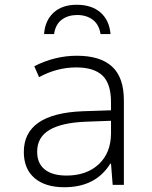

<svg xmlns="http://www.w3.org/2000/svg" viewBox="-20 -776 640 806"><path d="M80 -138Q80 -299 327 -309L446 -313V-346Q446 -425 410 -459Q374 -493 300 -493Q219 -493 144 -452L124 -498Q210 -542 303 -542Q401 -542 450.5 -496.5Q500 -451 500 -355V0H453L446 -89H443Q382 10 250 10Q170 10 125 -28.5Q80 -67 80 -138ZM446 -217V-269L339 -265Q239 -261 187.5 -230.5Q136 -200 136 -139Q136 -90 168 -64.5Q200 -39 259 -39Q344 -39 395 -87Q446 -135 446 -217ZM444 -633H402Q396 -673 369.5 -693Q343 -713 304 -713Q266 -713 239.5 -693.5Q213 -674 207 -633H165Q169 -690 205 -723Q241 -756 302 -756Q365 -756 402 -723.5Q439 -691 444 -633Z"/></svg>

Font: Noto Sans Mono UI Light
Style: Regular
Weight: 300
Monospace: yes
Designer: Monotype Design team
Foundry: Monotype Imaging Inc.
Version: Version 1.000